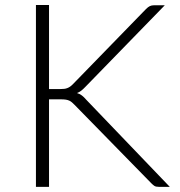

<svg xmlns="http://www.w3.org/2000/svg" viewBox="-20 -728 700 748"><path d="M171 -381H213Q222.5 -381 229.5 -381.8Q236.5 -382.5 242.2 -384.8Q248 -387 253 -390.5Q258 -394 263.5 -399.5L549 -693Q557 -701 563.8 -704.2Q570.5 -707.5 580.5 -707.5H622L313 -390Q303.5 -380 296.2 -374.5Q289 -369 280 -365.5Q290.5 -362.5 298.8 -356.2Q307 -350 315.5 -340L641.5 0H600Q587 0 581.5 -3.8Q576 -7.5 570 -13.5L270.5 -319.5Q265 -325 260.5 -329Q256 -333 250.2 -335.8Q244.5 -338.5 236.5 -339.8Q228.5 -341 216.5 -341H171V0H120V-708.5H171Z"/></svg>

Font: Lato Light
Style: Regular
Weight: 300
Designer: Lukasz Dziedzic
Foundry: Lukasz Dziedzic
Version: Version 1.104; Western+Polish opensource